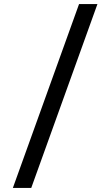

<svg xmlns="http://www.w3.org/2000/svg" viewBox="-20 -770 540 940"><path d="M367 -750H457L133 150H43Z"/></svg>

Font: Golos UI
Style: Regular
Weight: 400
Designer: A.Korolkova, Vitaly Kuzmin
Foundry: ParaType Ltd
Version: Version 2.000